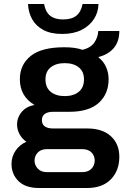

<svg xmlns="http://www.w3.org/2000/svg" viewBox="-20 -759 640 967"><path d="M178 188Q108 188 73 153Q38 118 38 67Q38 29 59 -1Q80 -31 113 -45Q91 -60 78.5 -83Q66 -106 66 -132Q66 -168 90 -196Q114 -224 154 -230Q117 -252 98.5 -284.5Q80 -317 80 -360Q80 -433 134.5 -477Q189 -521 304 -521Q360 -521 396 -508Q438 -519 455.5 -545Q473 -571 475 -603H581Q581 -550 553 -517Q525 -484 476 -472V-470Q501 -451 514 -422Q527 -393 527 -360Q527 -286 477.5 -241Q428 -196 330 -196H248Q221 -196 206 -185.5Q191 -175 191 -154Q191 -133 205.5 -122.5Q220 -112 247 -112H419Q496 -112 538.5 -73Q581 -34 581 31Q581 100 538.5 144Q496 188 417 188ZM217 108H393Q424 108 440.5 91Q457 74 457 49Q457 25 440.5 8.5Q424 -8 393 -8H217Q187 -8 170.5 9Q154 26 154 50Q154 73 170.5 90.5Q187 108 217 108ZM306 -275Q350 -275 376.5 -296.5Q403 -318 403 -359Q403 -399 376.5 -420Q350 -441 306 -441Q262 -441 235.5 -420Q209 -399 209 -359Q209 -318 235.5 -296.5Q262 -275 306 -275ZM293 -588Q236 -588 198.5 -608Q161 -628 142 -662Q123 -696 121 -739H202Q209 -699 232.5 -680Q256 -661 297 -661Q341 -661 364.5 -680Q388 -699 396 -739H476Q475 -696 452.5 -662Q430 -628 390 -608Q350 -588 293 -588Z"/></svg>

Font: Chivo Mono Medium SemiBold
Style: Regular
Weight: 600
Monospace: yes
Version: Version 1.008